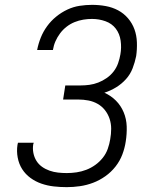

<svg xmlns="http://www.w3.org/2000/svg" viewBox="-20 -763 640 791"><path d="M255 8Q228 8 201.5 5Q175 2 150.5 -6.5Q126 -15 105.5 -30Q85 -45 71.5 -66Q58 -87 53 -113.5Q48 -140 52 -166Q53 -168 53 -170.5Q53 -173 54 -175H119Q118 -173 118 -171.5Q118 -170 117 -169Q114 -151 117.5 -133Q121 -115 130 -100.5Q139 -86 153 -76Q167 -66 184 -60Q201 -54 219 -52Q237 -50 255 -50Q275 -50 295.5 -53Q316 -56 335.5 -63.5Q355 -71 372.5 -83.5Q390 -96 403.5 -113Q417 -130 424 -150Q431 -170 434 -189Q438 -211 438 -232.5Q438 -254 431.5 -273.5Q425 -293 412.5 -309Q400 -325 382.5 -335Q365 -345 344.5 -349Q324 -353 302 -353H240L249 -411H312Q330 -411 348.5 -413.5Q367 -416 385 -423Q403 -430 419.5 -441.5Q436 -453 448 -468.5Q460 -484 466.5 -502.5Q473 -521 476 -539Q481 -567 477 -595.5Q473 -624 457 -645Q441 -666 414.5 -675.5Q388 -685 359 -685Q341 -685 323 -682Q305 -679 287.5 -672Q270 -665 254.5 -653Q239 -641 227.5 -625.5Q216 -610 208.5 -593Q201 -576 198 -557H133Q138 -583 148 -608Q158 -633 174 -655Q190 -677 211.5 -694.5Q233 -712 257.5 -723.5Q282 -735 308 -739Q334 -743 359 -743Q388 -743 415.5 -738Q443 -733 466.5 -720.5Q490 -708 507.5 -687.5Q525 -667 534 -642Q543 -617 544 -588.5Q545 -560 541 -532Q536 -507 526.5 -482Q517 -457 499 -437Q481 -417 458 -403Q435 -389 410 -381Q437 -369 457.5 -348.5Q478 -328 489.5 -300.5Q501 -273 502 -242Q503 -211 498 -180Q494 -153 484 -126.5Q474 -100 456 -77Q438 -54 414 -37Q390 -20 363.5 -10Q337 0 309.5 4Q282 8 255 8Z"/></svg>

Font: Iosevka Curly Light Extended
Style: Italic
Weight: 300
Width: 7
Italic angle: -9°
Monospace: yes
Designer: Belleve Invis
Foundry: Belleve Invis
Version: Version 11.1.0; ttfautohint (v1.8.3)